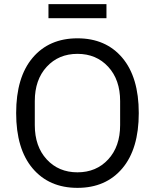

<svg xmlns="http://www.w3.org/2000/svg" viewBox="-20 -895 748 927"><path d="M214 -807V-875H494V-807ZM570.5 -82Q491 12 354 12Q217 12 137.5 -82Q58 -176 58 -349Q58 -522 137.5 -616Q217 -710 354 -710Q491 -710 570.5 -616Q650 -522 650 -349Q650 -176 570.5 -82ZM560 -291V-407Q560 -510 502.5 -572.5Q445 -635 354 -635Q263 -635 205.5 -572.5Q148 -510 148 -407V-291Q148 -188 205.5 -125.5Q263 -63 354 -63Q445 -63 502.5 -125.5Q560 -188 560 -291Z"/></svg>

Font: Aneliza
Style: Regular
Weight: 400
Designer: Mike Abbink, Paul van der Laan, Pieter van Rosmalen
Foundry: Bold Monday
Version: Version 3.0